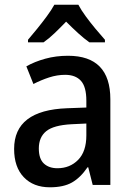

<svg xmlns="http://www.w3.org/2000/svg" viewBox="-20 -786 560 816"><path d="M269 -549Q449 -549 449 -364V0H374L355 -75H352Q322 -31 286 -10.5Q250 10 192 10Q122 10 81 -33Q40 -76 40 -153Q40 -318 266 -326L347 -329V-358Q347 -417 324 -442.5Q301 -468 257 -468Q223 -468 189 -457Q155 -446 122 -429L92 -504Q127 -524 172.5 -536.5Q218 -549 269 -549ZM284 -258Q208 -254 176.5 -228.5Q145 -203 145 -155Q145 -111 166.5 -91Q188 -71 224 -71Q277 -71 312 -106.5Q347 -142 347 -211V-261ZM313 -766Q325 -743 344.5 -716.5Q364 -690 386 -663.5Q408 -637 426 -617V-606H360Q336 -623 311.5 -645.5Q287 -668 261 -694Q236 -668 212 -645Q188 -622 165 -606H99V-617Q117 -638 138.5 -664.5Q160 -691 179.5 -717.5Q199 -744 211 -766Z"/></svg>

Font: Noto Sans Georgian SemiCondensed Medium
Style: Regular
Weight: 500
Width: 4
Designer: Monotype Design Team, Akaki Razmadze
Foundry: Google LLC
Version: Version 2.005; ttfautohint (v1.8.4.7-5d5b)